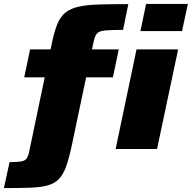

<svg xmlns="http://www.w3.org/2000/svg" viewBox="-72 -763 982 983"><path d="M-52 200 -23 67Q17 67 36.5 63.5Q56 60 64 49Q72 38 77 15L157 -367H52L82 -510H187L196 -553Q208 -609 223.5 -644.5Q239 -680 265 -700Q291 -720 331.5 -729Q372 -738 434 -740Q496 -742 585 -742L558 -610Q496 -610 466 -607Q436 -604 425.5 -592.5Q415 -581 409 -557L399 -510H536L506 -367H369L295 -16Q281 49 266.5 89.5Q252 130 230 153Q208 176 173 186Q138 196 83 198Q28 200 -52 200ZM647 -604 676 -743H890L860 -604ZM520 0 627 -510H840L732 0Z"/></svg>

Font: Saira Expanded ExtraBold
Style: Italic
Weight: 800
Width: 7
Italic angle: -12°
Designer: Hector Gatti with collaboration of the Omnibus-Type team
Foundry: Omnibus-Type
Version: Version 1.101